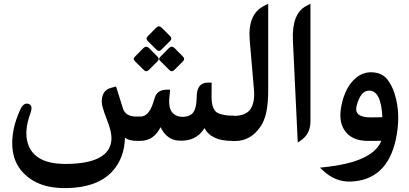

<svg xmlns="http://www.w3.org/2000/svg" viewBox="-20 -738 2143 1005"><path d="M699.7 -0.5Q653.8 -0.5 634.3 -17.6Q630.9 88.4 570.8 155.8Q492.7 243.7 328.6 246.6Q164.6 249.5 86.4 148.4Q25.4 68.4 51.8 -63.5Q61.5 -110.8 86.9 -166Q103.5 -201.7 128.9 -194.3Q154.3 -187 139.2 -145.5Q105.5 -53.2 125.5 12.2Q158.7 120.6 324.2 120.1Q551.8 119.1 563 -3.9Q566.9 -46.4 535.6 -122.6Q525.4 -147.5 516.6 -179.2Q507.8 -210.9 518.1 -240.2Q528.8 -269.5 561.5 -278.3L587.4 -285.2L590.8 -274.9Q623 -171.9 624 -168.9Q638.2 -127 695.8 -127.9H714.4Q758.8 -127.4 782.2 -201.2L791 -228.5Q803.7 -268.6 854 -268.6H870.6L866.7 -229.5Q860.8 -168.9 884.8 -146Q906.7 -124.5 940.9 -126.5Q975.1 -128.4 991.2 -148.9Q1006.8 -169.9 1008.8 -213.9L1009.8 -238.3Q1012.7 -305.7 1069.3 -305.7H1087.9L1087.4 -230Q1087.4 -156.2 1127.4 -143.1Q1159.2 -132.8 1190.9 -132.8H1204.1V-0.5H1194.3Q1085 -0.5 1050.3 -67.9Q1007.3 4.4 914.1 -2Q853 -6.3 820.3 -72.3Q785.2 -0.5 712.9 -0.5ZM826.6 -592.8 870.4 -549Q883.1 -536.3 870.9 -524.1L825.5 -478.7Q811.7 -464.8 798.9 -478.1L753.5 -523.5Q740.2 -535.7 755.2 -550.1L797.3 -592.8Q811.7 -607.2 826.6 -592.8ZM894.2 -485.9 937.4 -442.1Q950.1 -429.9 937.9 -417.2L892.5 -371.8Q878.7 -358.5 866 -371.8L820.5 -417.2Q810 -427.2 814.2 -433.8Q818.3 -440.5 822.2 -443.8L864.3 -486.4Q879.2 -500.8 894.2 -485.9ZM760.7 -485.9 803.9 -442.1Q816.7 -429.4 804.5 -417.2L759.1 -371.8Q745.2 -358.5 732.5 -371.8L686.5 -417.2Q677.1 -427.7 681 -434.1Q684.9 -440.5 688.7 -443.8L730.8 -486.4Q745.8 -500.8 760.7 -485.9Z M1383.8 -260.3Q1383.8 -131.3 1342.8 -74.2Q1291.5 0 1211.4 0H1194.3V-131.3H1200.7Q1269 -131.3 1292.5 -168.9Q1314.5 -204.6 1309.6 -266.1L1287.1 -527.3Q1275.9 -664.1 1361.8 -707L1383.8 -718.3Z M1582.5 -706.5 1605 -718.3V-103Q1605 -35.2 1552.7 -1.5L1538.6 7.8L1513.2 -524.4Q1506.8 -667.5 1582.5 -706.5Z M1981.4 -124.5Q1975.1 -265.1 1911.1 -263.7Q1866.7 -262.7 1846.7 -183.6Q1836.4 -143.6 1872.1 -130.4Q1887.7 -124.5 1906.5 -123.8Q1925.3 -123 1981.4 -124.5ZM2051.8 -7.8Q2005.4 205.1 1815.4 212.4Q1735.4 215.3 1670.4 154.3L1654.8 139.6L1676.3 137.2Q1931.6 110.8 1976.1 -1Q1943.4 -1 1910.6 -0.5Q1817.9 1 1780.8 -60.1Q1751.5 -106.9 1767.1 -185.5Q1787.1 -284.7 1845.2 -332Q1883.8 -362.8 1931.6 -359.4Q1979.5 -356 2005.9 -324.2Q2031.7 -292 2045.4 -248Q2080.1 -138.7 2051.8 -7.8Z"/></svg>

Font: Gandom
Style: Bold
Weight: 700
Foundry: DejaVu fonts team - Redesigned by Saber Rastikerdar - Based on Samim Font
Version: Version 0.3